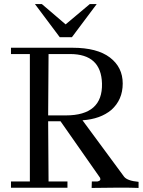

<svg xmlns="http://www.w3.org/2000/svg" viewBox="-20 -924 702 945"><path d="M278 -327 469 -54Q474 -49 474 -41.5Q474 -34 460 -31H432L431 1Q589 -2 662 1V-29Q607 -34 591 -54L386 -332Q474 -338 528 -383Q584 -433 584 -513Q584 -593 521 -641Q458 -689 337 -689H34V-658H127V-31H34V0H312V-31H219L217 -327ZM482 -513Q486 -356 304 -356H217L219 -658H325Q478 -658 482 -513ZM456 -904 334 -741H274L152 -904H186L303 -804L422 -904Z"/></svg>

Font: GFS Didot
Style: Regular
Weight: 400
Designer: Takis Katsoulidis and George D. Matthiopoulos
Foundry: Takis Katsoulidis and George D. Matthiopoulos
Version: Version 1.0